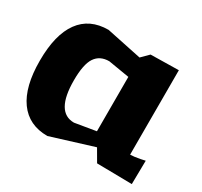

<svg xmlns="http://www.w3.org/2000/svg" viewBox="-130 -775 999 951"><g transform="rotate(30 370.0 -299.0)"><path d="M20 -299.8Q20 -448.7 75.9 -525.4Q131.8 -602.1 238.8 -602.1L439.9 -560.1L480 -600.1L640.1 -603V-120.1Q659.7 -120.1 695.8 -127L722.2 -132.8L720.2 2L520 -1L480 -69.8L238.8 4.9Q132.3 4.9 76.2 -73.2Q20 -151.4 20 -299.8ZM214.8 -299.8Q214.8 -118.2 319.8 -118.2L439.9 -138.2V-449.2L319.8 -469.2Q266.6 -469.2 240.7 -430.4Q214.8 -391.6 214.8 -299.8Z"/></g></svg>

Font: Zantroke
Style: Regular
Weight: 500
Foundry: gluk
Version: Version 0.36